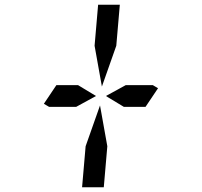

<svg xmlns="http://www.w3.org/2000/svg" viewBox="-20 -907 856 814"><path d="M387 -500 303 -454H208H188L166 -467L219 -546H311ZM381 -713 396 -887H488L473 -713L412 -540ZM628 -546 650 -533 597 -454H505L429 -500L513 -546ZM435 -287 420 -113H328L343 -287L404 -460Z"/></svg>

Font: DSEG14 Modern
Style: Italic
Weight: 400
Italic angle: -5°
Designer: Keshikan(Twitter:@keshinomi_88pro)
Version: Version 0.46